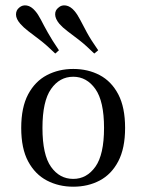

<svg xmlns="http://www.w3.org/2000/svg" viewBox="-20 -683 545 714"><path d="M252.4 11.3Q198.4 11.3 154.4 -11.7Q110.5 -34.7 84.7 -82.7Q58.9 -130.6 58.9 -207.3Q58.9 -283.9 84.7 -332.3Q110.5 -380.6 154.4 -403.6Q198.4 -426.6 252.4 -426.6Q307.3 -426.6 350.8 -403.6Q394.4 -380.6 419.8 -332.3Q445.2 -283.9 445.2 -207.3Q445.2 -131.5 419.8 -83.1Q394.4 -34.7 350.8 -11.7Q307.3 11.3 252.4 11.3ZM252.4 -17.7Q302.4 -17.7 334.7 -62.9Q366.9 -108.1 366.9 -207.3Q366.9 -306.5 334.7 -352Q302.4 -397.6 252.4 -397.6Q201.6 -397.6 169.8 -352Q137.9 -306.5 137.9 -207.3Q137.9 -107.3 169.8 -62.5Q201.6 -17.7 252.4 -17.7ZM185.5 -483.9Q152.4 -516.1 127.4 -535.1Q102.4 -554 85.1 -567.3Q67.7 -580.6 55.6 -594.4Q39.5 -612.9 39.5 -629Q39.5 -645.2 51.6 -654.8Q63.7 -665.3 79.8 -662.5Q96 -659.7 110.5 -642.7Q121.8 -629.8 131.9 -610.1Q141.9 -590.3 157.7 -562.1Q173.4 -533.9 199.2 -496ZM330.6 -483.9Q297.6 -516.1 273 -535.1Q248.4 -554 230.6 -567.3Q212.9 -580.6 200.8 -594.4Q185.5 -612.9 185.1 -629Q184.7 -645.2 197.6 -654.8Q208.9 -665.3 225.4 -662.5Q241.9 -659.7 256.5 -642.7Q267.7 -629.8 277.8 -610.1Q287.9 -590.3 303.2 -562.1Q318.5 -533.9 345.2 -496Z"/></svg>

Font: Playfair 5pt SemiExpanded Light Light
Style: Regular
Weight: 300
Version: Version 2.203